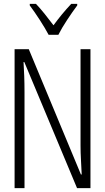

<svg xmlns="http://www.w3.org/2000/svg" viewBox="-20 -967 540 987"><path d="M55 0V-714H128L396 -70H400Q399 -96 396.5 -139.5Q394 -183 394 -219V-714H445V0H376L105 -648H101Q103 -614 104.5 -577Q106 -540 106 -492V0ZM230 -788Q212 -822 184.5 -864.5Q157 -907 133 -939V-947H165Q186 -925 210 -895Q234 -865 255 -837Q277 -867 298 -892.5Q319 -918 346 -947H377V-939Q353 -907 325 -864.5Q297 -822 280 -788Z"/></svg>

Font: Noto Sans Mono ExtraCondensed Light
Style: Regular
Weight: 300
Width: 2
Designer: Monotype Design Team
Foundry: Monotype Imaging Inc.
Version: Version 2.014; ttfautohint (v1.8.4.7-5d5b)